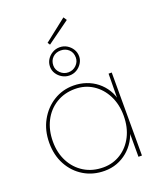

<svg xmlns="http://www.w3.org/2000/svg" viewBox="-168 -1031 939 1141"><g transform="rotate(-20 301.0 -460.5)"><path d="M40 -258Q40 -337 74 -398.5Q108 -460 164.5 -495Q221 -530 290 -530Q332 -530 370 -517Q408 -504 438 -480Q468 -456 488.5 -423Q509 -390 516 -350L510 -353L512 -525H532V0H510V-172L519 -175Q510 -135 489.5 -101Q469 -67 439 -42Q409 -17 372.5 -3.5Q336 10 294 10Q221 10 163.5 -24.5Q106 -59 73 -119.5Q40 -180 40 -258ZM511 -260Q511 -332 482.5 -388Q454 -444 404.5 -476Q355 -508 292 -508Q225 -508 173 -476Q121 -444 92 -387.5Q63 -331 63 -258Q63 -187 92 -131.5Q121 -76 173 -44Q225 -12 294 -12Q355 -12 404.5 -43.5Q454 -75 482.5 -131Q511 -187 511 -260ZM199 -682Q199 -707 211.5 -727Q224 -747 245 -759.5Q266 -772 291 -772Q317 -772 337.5 -759.5Q358 -747 370.5 -727Q383 -707 383 -682Q383 -659 370 -638.5Q357 -618 336.5 -606Q316 -594 291 -594Q267 -594 246 -606Q225 -618 212 -638Q199 -658 199 -682ZM362 -682Q362 -714 341.5 -733Q321 -752 291 -752Q260 -752 240 -732.5Q220 -713 220 -682Q220 -655 241 -634.5Q262 -614 291 -614Q321 -614 341.5 -634.5Q362 -655 362 -682ZM244 -806 234 -821 374 -931 388 -910Z"/></g></svg>

Font: Mach Thin
Style: Regular
Weight: 250
Version: Version 1.002